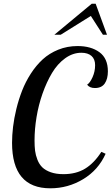

<svg xmlns="http://www.w3.org/2000/svg" viewBox="-20 -998 601 1034"><path d="M525.9 -180.2 548.8 -169.9Q509.3 -82 427.7 -33Q346.2 16.1 251 16.1Q44.9 16.1 44.9 -229Q44.9 -269.5 50.3 -314.9Q55.7 -360.4 68.1 -411.4Q80.6 -462.4 99.1 -510Q117.7 -557.6 146.2 -601.8Q174.8 -646 210.2 -678.5Q245.6 -710.9 293.9 -730.5Q342.3 -750 397.9 -750Q470.2 -750 515.6 -716.8Q561 -683.6 561 -613.8Q561 -573.2 544.2 -548.6Q527.3 -523.9 491.2 -523.9Q462.4 -523.9 449.2 -542Q464.4 -551.3 478.3 -582Q492.2 -612.8 492.2 -647Q492.2 -679.7 472.7 -696.8Q453.1 -713.9 418 -713.9Q372.1 -713.9 330.8 -684.1Q289.6 -654.3 260.3 -605.2Q231 -556.2 209.2 -494.4Q187.5 -432.6 176.8 -367.4Q166 -302.2 166 -241.2Q166 -210 168.9 -186.3Q171.9 -162.6 181.6 -137.7Q191.4 -112.8 208 -96.7Q224.6 -80.6 253.4 -70.3Q282.2 -60.1 321.8 -60.1Q389.2 -60.1 437.7 -89.4Q486.3 -118.7 525.9 -180.2ZM556.2 -811H534.2L469.2 -912.1L307.1 -811H272.9L474.1 -978H495.1Z"/></svg>

Font: Lobster Two
Style: Italic
Weight: 400
Designer: Pablo Impallari
Foundry: Pablo Impallari. www.impallari.com
Version: Version 1.006